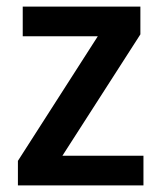

<svg xmlns="http://www.w3.org/2000/svg" viewBox="-20 -561 489 581"><path d="M414.1 0H34.2V-74.2L275.9 -451.2H48.8V-541H404.8V-457L168.9 -89.8H414.1Z"/></svg>

Font: Droid Sans TV
Style: Bold
Weight: 600
Version: Version 1.00